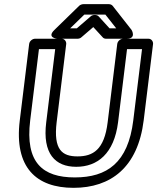

<svg xmlns="http://www.w3.org/2000/svg" viewBox="-20 -865 755 922"><path d="M125 -287 167 -629H245L202 -278C183 -127 245 -64 346 -64C448 -64 528 -127 547 -278L590 -629H662L620 -287C595 -83 494 -13 339 -13C185 -13 100 -84 125 -287ZM75 -287C47 -60 155 37 333 37C512 37 642 -61 670 -287L715 -654C716 -665 708 -679 693 -679H571C560 -679 545 -669 543 -654L497 -278C481 -145 426 -114 352 -114C279 -114 236 -145 252 -278L298 -654C299 -665 291 -679 276 -679H148C137 -679 122 -669 120 -654ZM349 -729H317L385 -795H486L538 -729H506L454 -786C450 -791 442 -793 437 -793H433C426 -793 419 -790 415 -786ZM353 -679C358 -679 366 -681 371 -686L428 -735L473 -686C476 -682 482 -679 489 -679H588C637 -679 612 -721 612 -721L521 -837C517 -842 510 -845 503 -845H380C374 -845 365 -842 360 -837L241 -721C203 -684 254 -679 254 -679Z"/></svg>

Font: Falling Sky
Style: ExtOuObl
Weight: 400
Designer: Paul D. Hunt
Foundry: Adobe Systems Incorporated
Version: Version 1.02